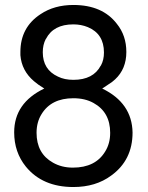

<svg xmlns="http://www.w3.org/2000/svg" viewBox="-20 -729 596 772"><path d="M391 -373Q511 -315 513 -196Q513 -85 427 -23Q365 23 275 23Q151 23 84 -59Q37 -117 37 -197Q37 -315 158 -373Q132 -389 116 -403Q67 -445 62 -507V-508V-520Q62 -619 143 -672Q198 -709 275 -709Q392 -709 450 -633Q488 -586 488 -520Q488 -452 443 -410L430 -399ZM275 -631Q195 -631 165 -573L164 -572Q152 -549 152 -519Q152 -449 213 -421Q239 -408 275 -408Q355 -408 385 -465Q386 -465 386 -466Q398 -488 398 -518Q398 -593 333 -620Q306 -631 275 -631ZM275 -334Q186 -334 147 -270Q127 -238 127 -195Q127 -112 193 -75Q228 -55 273 -55Q364 -55 403 -120Q423 -152 423 -195Q423 -278 356 -315Q322 -334 275 -334Z"/></svg>

Font: Ekushey Bangla
Style: Regular
Weight: 400
Designer: Al Mamun Sumon
Foundry: Al Mamun Sumon
Version: Version 1.0